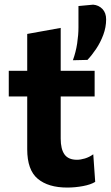

<svg xmlns="http://www.w3.org/2000/svg" viewBox="-20 -810 486 843"><path d="M275 13.5Q192 13.5 145.8 -25Q99.5 -63.5 99.5 -154.5V-386.5H18.5V-499H99.5V-661L246.5 -687.5V-499H395.5V-386.5H246.5V-201.5Q246.5 -155.5 263.2 -132Q280 -108.5 318 -108.5Q333.5 -108.5 352.8 -114.2Q372 -120 389.5 -132.5L398 -11.5Q379 0.5 344.5 7Q310 13.5 275 13.5ZM300 -545.5Q313 -581 318.8 -619.2Q324.5 -657.5 324.5 -689.5V-783.5L389 -789.5Q413.5 -787.5 429.8 -770.5Q446 -753.5 446 -725Q446 -690.5 433.5 -657Q421 -623.5 402 -595.2Q383 -567 364 -547Z"/></svg>

Font: Heraclito
Style: Bold
Weight: 700
Designer: Kostas Bartsokas (font) & Cristiano Sobral (main changes)
Foundry: Kostas Bartsokas (font) & Cristiano Sobral (main changes)
Version: Version 1.00;July 8, 2020;FontCreator 13.0.0.2655 64-bit